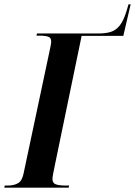

<svg xmlns="http://www.w3.org/2000/svg" viewBox="-42 -869 625 889"><path d="M-22 0 -20 -10H-4Q22 -10 41 -20.5Q60 -31 67 -65L188 -635Q191 -649 193 -659.5Q195 -670 195 -677Q195 -694 181.5 -699Q168 -704 140 -704H127L129 -714H415Q448 -714 471.5 -721.5Q495 -729 512.5 -751Q530 -773 544 -818L553 -849H563L529 -703H336L212 -104Q207 -79 204 -64Q201 -49 201 -40Q201 -21 216.5 -15.5Q232 -10 259 -10H278L276 0Z"/></svg>

Font: Noto Serif Display ExtraCondensed
Style: Bold Italic
Weight: 700
Width: 2
Italic angle: -12°
Designer: Monotype Design Team
Foundry: Monotype Imaging Inc.
Version: Version 2.009